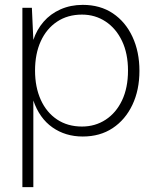

<svg xmlns="http://www.w3.org/2000/svg" viewBox="-20 -549 641 789"><path d="M72 220V-517H111L117 -385Q131 -427 159 -459.5Q187 -492 228.5 -510.5Q270 -529 320 -529Q392 -529 444 -494Q496 -459 524.5 -397.5Q553 -336 553 -258Q553 -179 524 -118Q495 -57 443 -22.5Q391 12 320 12Q249 12 195.5 -25.5Q142 -63 117 -136V220ZM317 -29Q371 -29 414 -57Q457 -85 481.5 -136.5Q506 -188 506 -259Q506 -329 481.5 -380.5Q457 -432 414 -460.5Q371 -489 317 -489Q258 -489 214.5 -460Q171 -431 147.5 -379.5Q124 -328 124 -259Q124 -191 147.5 -139Q171 -87 214.5 -58Q258 -29 317 -29Z"/></svg>

Font: DM Sans 11pt ExtraLight
Style: Regular
Weight: 250
Version: Version 4.004;gftools[0.9.30]